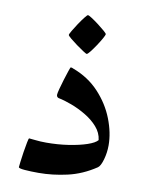

<svg xmlns="http://www.w3.org/2000/svg" viewBox="-77 -706 591 768"><g transform="rotate(10 218.5 -322.0)"><path d="M389.6 -151.4Q389.6 -122.1 381.6 -93.8Q373.5 -65.4 362.8 -58.1Q308.1 -21.5 248.8 -8.1Q189.5 5.4 132.3 5.4Q101.1 5.4 76.2 3.4Q51.3 1.5 51.3 -3.9Q51.3 -5.9 53.5 -24.4Q55.7 -43 59.3 -66.2Q63 -89.4 66.4 -106.7Q69.8 -124 71.8 -124Q74.7 -124 96.2 -121.6Q117.7 -119.1 141.6 -119.1Q189 -119.1 232.2 -125.7Q275.4 -132.3 306.2 -142.8Q336.9 -153.3 346.7 -165.5Q343.3 -194.8 322.5 -218.3Q301.8 -241.7 272.5 -259Q243.2 -276.4 212.9 -287.6Q182.6 -298.8 159.7 -303.2Q151.4 -306.2 151.4 -315.4Q151.4 -320.8 156.2 -339.4Q161.1 -357.9 167.7 -379.4Q174.3 -400.9 179.7 -416.7Q185.1 -432.6 186.5 -432.6Q191.9 -432.6 196.8 -429.7Q260.3 -406.2 303.2 -360.1Q346.2 -314 367.9 -258.3Q389.6 -202.6 389.6 -151.4ZM301.3 -587.4Q301.3 -584 293.5 -569.8Q285.6 -555.7 274.4 -538.8Q263.2 -522 253.2 -509.3Q243.2 -496.6 239.3 -496.6Q237.3 -496.6 224.4 -504.9Q211.4 -513.2 195.8 -524.7Q180.2 -536.1 168.2 -546.1Q156.2 -556.2 156.2 -559.1Q156.2 -563 164.6 -577.1Q172.9 -591.3 184.3 -608.4Q195.8 -625.5 205.6 -637.9Q215.3 -650.4 218.3 -650.4Q221.7 -650.4 234.9 -641.8Q248 -633.3 263.4 -621.6Q278.8 -609.9 290 -600.1Q301.3 -590.3 301.3 -587.4Z"/></g></svg>

Font: Scheherazade New SemiBold
Style: Regular
Weight: 600
Designer: SIL International
Foundry: SIL International
Version: Version 4.000